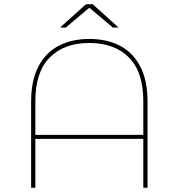

<svg xmlns="http://www.w3.org/2000/svg" viewBox="-20 -887 844 907"><path d="M127 0V-407Q127 -506 161 -572Q195 -638 257 -670.5Q319 -703 402 -703Q486 -703 547.5 -670.5Q609 -638 643 -572Q677 -506 677 -407V0H657V-409Q657 -547 589 -615.5Q521 -684 402 -684Q283 -684 215 -615.5Q147 -547 147 -409V0ZM141 -231V-250H666V-231ZM264 -757 386 -867H418L540 -757H513L399 -853H405L291 -757Z"/></svg>

Font: Montserrat Alternates Thin
Style: Regular
Weight: 100
Designer: Julieta Ulanovsky
Foundry: Julieta Ulanovsky
Version: Version 9.000